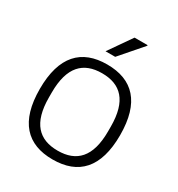

<svg xmlns="http://www.w3.org/2000/svg" viewBox="-175 -837 893 963"><g transform="rotate(30 272.0 -355.5)"><path d="M231 -591H287L399 -720L398 -723H323ZM272 12C421 12 505 -74 505 -263C505 -452 421 -538 272 -538C124 -538 40 -452 40 -263C40 -74 124 12 272 12ZM272 -39C164 -39 101 -100 101 -249V-277C101 -426 164 -487 272 -487C380 -487 443 -426 443 -277V-249C443 -100 380 -39 272 -39Z"/></g></svg>

Font: Archivo ExtraLight
Style: Regular
Weight: 200
Designer: Hector Gatti
Foundry: Omnibus-Type
Version: Version 2.001